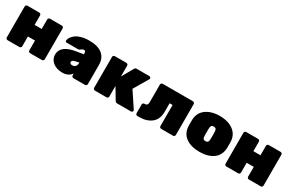

<svg xmlns="http://www.w3.org/2000/svg" viewBox="104 -1515 3766 2509"><g transform="rotate(30 1987.0 -260.0)"><path d="M596 0H417Q406 0 398 -8Q390 -16 390 -27V-175H283V-27Q283 -16 275 -8Q267 0 256 0H77Q66 0 58 -8Q50 -16 50 -27V-493Q50 -504 58 -512Q66 -520 77 -520H256Q267 -520 275 -512Q283 -504 283 -493V-350H390V-493Q390 -504 398 -512Q406 -520 417 -520H596Q607 -520 615 -512Q623 -504 623 -493V-27Q623 -16 615 -8Q607 0 596 0Z M708 -149Q708 -287 927 -322L1033 -339Q1033 -369 1028 -379.5Q1023 -390 1004.5 -390Q986 -390 968 -374Q950 -358 934 -358H764Q742 -358 742 -379.5Q742 -401 757.5 -425.5Q773 -450 802.5 -474Q832 -498 885.5 -514Q939 -530 1005 -530Q1139 -530 1206 -474Q1273 -418 1273 -314V-27Q1273 -16 1265 -8Q1257 0 1246 0H1071Q1060 0 1052 -8Q1044 -16 1044 -27V-55Q997 10 907 10Q817 10 762.5 -35.5Q708 -81 708 -149ZM971 -138Q1036 -138 1036 -216L977 -203Q933 -193 933 -166Q933 -154 943 -146Q953 -138 971 -138Z M1597 -493V-329L1695 -503Q1705 -520 1724 -520H1916Q1926 -520 1933 -513Q1940 -506 1940 -497Q1940 -488 1935 -481L1808 -266L1960 -37Q1964 -31 1964 -22.5Q1964 -14 1957 -7Q1950 0 1940 0H1730Q1710 0 1699 -17L1597 -187V-27Q1597 -16 1589 -8Q1581 0 1570 0H1395Q1384 0 1376 -8Q1368 -16 1368 -27V-493Q1368 -504 1376 -512Q1384 -520 1395 -520H1570Q1581 -520 1589 -512Q1597 -504 1597 -493Z M2068 10H2041Q2030 10 2022 2Q2014 -6 2014 -17V-148Q2014 -159 2022 -167Q2030 -175 2041 -175H2048Q2091 -175 2091 -225V-493Q2091 -504 2099 -512Q2107 -520 2118 -520H2574Q2585 -520 2593 -512Q2601 -504 2601 -493V-27Q2601 -16 2593 -8Q2585 0 2574 0H2395Q2384 0 2376 -8Q2368 -16 2368 -27V-345H2323V-219Q2323 -104 2253 -47Q2183 10 2068 10Z M2686 -226V-294Q2686 -408 2767 -469Q2848 -530 2976 -530Q3104 -530 3185 -469Q3266 -408 3266 -294V-226Q3266 -111 3188 -50.5Q3110 10 2976 10Q2842 10 2764 -50.5Q2686 -111 2686 -226ZM3021 -218V-302Q3021 -340 3011 -355Q3001 -370 2976 -370Q2951 -370 2941 -355Q2931 -340 2931 -302V-218Q2931 -178 2941 -164Q2951 -150 2976 -150Q3001 -150 3011 -165Q3021 -180 3021 -218Z M3897 0H3718Q3707 0 3699 -8Q3691 -16 3691 -27V-175H3584V-27Q3584 -16 3576 -8Q3568 0 3557 0H3378Q3367 0 3359 -8Q3351 -16 3351 -27V-493Q3351 -504 3359 -512Q3367 -520 3378 -520H3557Q3568 -520 3576 -512Q3584 -504 3584 -493V-350H3691V-493Q3691 -504 3699 -512Q3707 -520 3718 -520H3897Q3908 -520 3916 -512Q3924 -504 3924 -493V-27Q3924 -16 3916 -8Q3908 0 3897 0Z"/></g></svg>

Font: Rubik One
Style: Regular
Weight: 400
Designer: Hubert and Fischer with Elvire Volk Leonovitch
Foundry: Hubert and Fischer with Elvire Volk Leonovitch
Version: Version 1.001